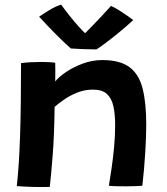

<svg xmlns="http://www.w3.org/2000/svg" viewBox="-20 -784 705 812"><path d="M190.5 6.5Q177 7 158 7Q139 7 119 6.5Q102.5 6 81.2 5Q60 4 51 3Q60.5 -80.5 64.8 -206Q69 -331.5 69 -517Q86 -519.5 108.8 -520.8Q131.5 -522 155 -522Q171 -522 186.5 -521.2Q202 -520.5 213.5 -518.5Q214 -511.5 214 -485.2Q214 -459 213.5 -439.5Q228.5 -458.5 259.5 -479.5Q290.5 -500.5 330.5 -515.2Q370.5 -530 412 -530Q488 -530 528.2 -499.5Q568.5 -469 583.5 -408.2Q598.5 -347.5 598.5 -257.5Q598.5 -208 594.2 -137.8Q590 -67.5 582 1.5Q572.5 2.5 553.5 3.2Q534.5 4 513 4Q491 4 470.8 3.5Q450.5 3 440.5 1.5Q446 -31 452.2 -74.5Q458.5 -118 462.8 -165Q467 -212 467 -255Q467 -300 459.8 -333.8Q452.5 -367.5 432.5 -386.2Q412.5 -405 373.5 -405Q338.5 -405 307.5 -392.8Q276.5 -380.5 252 -363.5Q227.5 -346.5 211 -332Q209.5 -210.5 202.5 -123.2Q195.5 -36 190.5 6.5ZM449.5 -759Q464.5 -752.5 484.8 -739.8Q505 -727 522 -715Q539 -703 543.5 -699Q514 -672 483 -646.5Q452 -621 426.5 -602Q401 -583 388 -575Q365 -575 331.8 -576.2Q298.5 -577.5 279.5 -579Q247 -608 214.5 -640.8Q182 -673.5 145.5 -713.5Q160.5 -724 188 -740.8Q215.5 -757.5 238.5 -764.5Q255.5 -741 275.2 -716.2Q295 -691.5 312.5 -672Q330 -652.5 340 -643.5Q349.5 -653 368 -672Q386.5 -691 408.2 -714Q430 -737 449.5 -759Z"/></svg>

Font: Grandstander SemiBold
Style: Regular
Weight: 600
Designer: Tyler Finck
Foundry: Etcetera Type Co
Version: Version 1.200; ttfautohint (v1.8.3)